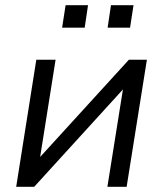

<svg xmlns="http://www.w3.org/2000/svg" viewBox="-20 -715 624 735"><path d="M42 0 119 -486.3H192.8L127.8 -77.1H99.9L473.3 -486.3H542.3L464.8 0H391.1L456.5 -409.7H484.4L111 0ZM392 -609.2 404.8 -695H491.1L477.9 -609.2ZM217.8 -609.2 231.1 -695H317L304.2 -609.2Z"/></svg>

Font: Nunito Sans 12pt ExtraLight
Style: Italic
Weight: 200
Italic angle: -9°
Designer: Vernon Adams
Foundry: Vernon Adams
Version: Version 3.101;gftools[0.9.27]